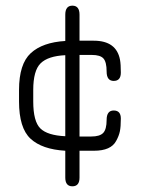

<svg xmlns="http://www.w3.org/2000/svg" viewBox="-20 -653 507 685"><path d="M263.7 -19.5Q263.7 11.7 238.3 11.7Q212.9 11.7 212.9 -19.5V-115.2Q129.9 -120.1 88.9 -158.2Q47.9 -196.3 47.9 -291V-332Q47.9 -424.8 89.8 -463.4Q131.8 -502 212.9 -506.8V-600.6Q212.9 -632.8 238.3 -632.8Q263.7 -632.8 263.7 -600.6V-507.8H314.5Q395.5 -507.8 408.2 -439.5Q411.1 -423.8 411.1 -394Q411.1 -364.3 385.7 -364.3Q360.4 -364.3 360.4 -397.9Q360.4 -431.6 349.1 -444.3Q337.9 -457 307.6 -457H263.7V-166H305.7Q335.9 -166 348.1 -178.7Q360.4 -191.4 360.4 -225.1Q360.4 -258.8 385.7 -258.8Q411.1 -258.8 411.1 -230Q411.1 -201.2 407.7 -184.6Q404.3 -168 394.5 -150.4Q376 -115.2 315.4 -115.2Q313.5 -115.2 312.5 -115.2H263.7ZM212.9 -167V-456.1Q151.4 -453.1 125 -427.2Q98.6 -401.4 98.6 -332V-291Q98.6 -219.7 124 -194.8Q149.4 -169.9 212.9 -167Z"/></svg>

Font: Jura
Style: Book
Weight: 400
Version: Version 2.5